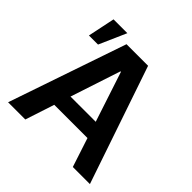

<svg xmlns="http://www.w3.org/2000/svg" viewBox="-197 -949 1120 1120"><g transform="rotate(45 363.5 -388.5)"><path d="M168 0 227 -180H501L560 0H701L453 -728H275L26 0ZM84 -609H159L233 -777H119ZM260 -281 362 -591H366L468 -281Z"/></g></svg>

Font: Wafeq Semi Bold
Style: Regular
Weight: 600
Designer: Rasmus Andersson & Azza Alameddine
Foundry: Google & TypeTogether
Version: Version 3.000;January 28, 2025;FontCreator 15.0.0.3014 64-bi